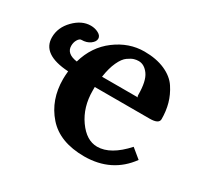

<svg xmlns="http://www.w3.org/2000/svg" viewBox="-105 -579 759 725"><g transform="rotate(30 275.0 -216.5)"><path d="M243.2 -282.2H275.9H400.9Q396 -282.2 396 -291Q396 -351.1 377.4 -377Q358.9 -402.8 334 -402.8Q324.2 -402.8 314.2 -399.9Q304.2 -397 289.1 -386.5Q273.9 -376 261.5 -349.1Q249 -322.3 243.2 -282.2ZM479 -112.8 520 -79.1Q454.1 11.7 335 12.2Q228 12.2 174.1 -49.3Q120.1 -110.8 120.1 -201.2Q120.1 -214.4 122.1 -235.8Q4.9 -242.7 4.9 -316.9Q4.9 -359.9 38.3 -394Q71.8 -428.2 110.8 -428.2Q128.9 -428.2 144 -420.2Q159.2 -412.1 159.2 -399.2Q159.2 -386.2 144 -375Q128.9 -363.8 106 -363.8Q98.1 -363.8 91.1 -352.3Q84 -340.8 84 -325.2Q84 -291 131.8 -284.2Q152.8 -358.4 210.4 -401.6Q268.1 -444.8 335 -444.8Q386.7 -444.8 424.8 -428Q462.9 -411.1 481.9 -382.1Q501 -353 509.5 -322Q518.1 -291 518.1 -255.9Q518.1 -234.9 478 -234.9H238.8V-219.2Q238.8 -147.5 275.4 -95.7Q312 -43.9 358.9 -43.9Q417 -43.9 479 -112.8Z"/></g></svg>

Font: Linux Libertine
Style: Semibold
Weight: 600
Designer: Philipp H. Poll
Foundry: Philipp H. Poll
Version: Version 5.1.2 ; ttfautohint (v0.9)